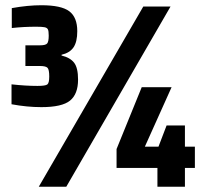

<svg xmlns="http://www.w3.org/2000/svg" viewBox="-20 -713 773 733"><path d="M24 -315V-391Q78 -385 123 -385Q153 -385 160.5 -390.5Q168 -396 168 -421Q168 -447 161.5 -454Q155 -461 133 -461H77V-540H133Q154 -540 160 -547Q166 -554 166 -577Q166 -594 163 -600.5Q160 -607 150.5 -609Q141 -611 118 -611Q70 -611 25 -606V-682Q86 -693 138 -693Q214 -693 244.5 -670Q275 -647 275 -594Q275 -553 260.5 -532Q246 -511 215 -504V-501Q248 -493 263 -473.5Q278 -454 278 -409Q278 -354 247.5 -329Q217 -304 138 -304Q83 -304 24 -315ZM128 0 527 -688H631L233 0ZM581 0V-72H425V-144L521 -380H635L533 -153H585L616 -234H686V-153H724V-72H686V0Z"/></svg>

Font: Saira Semi Condensed ExtraBold
Style: Regular
Weight: 800
Width: 4
Designer: Hector Gatti with collaboration of the Omnibus-Type team
Foundry: Omnibus-Type
Version: Version 1.001; ttfautohint (v1.8)